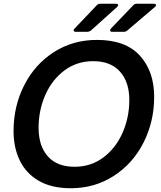

<svg xmlns="http://www.w3.org/2000/svg" viewBox="-20 -987 857 1020"><path d="M52 -290Q52 -423 108.5 -534Q165 -645 266 -710Q367 -775 495 -775Q647 -775 723 -691.5Q799 -608 799 -473Q799 -341 742.5 -229.5Q686 -118 584.5 -52.5Q483 13 356 13Q254 13 186 -26.5Q118 -66 85 -134.5Q52 -203 52 -290ZM667 -456Q667 -551 617.5 -606.5Q568 -662 475 -662Q388 -662 322 -612.5Q256 -563 220.5 -482Q185 -401 185 -308Q185 -212 234 -156.5Q283 -101 376 -101Q463 -101 529 -150.5Q595 -200 631 -281.5Q667 -363 667 -456ZM383 -818Q371 -818 371 -826Q371 -830 376 -835L495 -960Q502 -967 512 -967H596Q601 -967 604.5 -965Q608 -963 608 -960Q608 -956 602 -950L462 -824Q453 -818 444 -818ZM576 -818Q565 -818 565 -826Q565 -831 569 -835L689 -960Q696 -967 706 -967H797Q809 -967 809 -959Q809 -955 803 -950L655 -824Q649 -818 638 -818Z"/></svg>

Font: Open Sauce Two SemiBold Italic
Style: Regular
Weight: 600
Italic angle: -10°
Designer: Alfredo Marco Pradil
Foundry: Creative Sauce Fz LLC
Version: Version 1.477